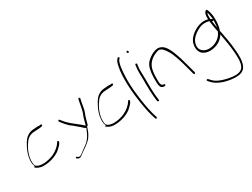

<svg xmlns="http://www.w3.org/2000/svg" viewBox="-67 -1432 3177 2419"><g transform="rotate(-30 1522.0 -222.5)"><path d="M68 -26C85 -1 129 18 173 20C282 24 380 -17 432 -60C457 -82 488 -112 499 -135C504 -148 504 -158 497 -161V-162C491 -166 481 -159 479 -154V-153C453 -109 404 -67 344 -39C286 -13 181 9 120 -18C95 -30 82 -39 80 -75C77 -90 78 -110 80 -132C88 -219 134 -300 175 -354C198 -382 228 -402 271 -410H272C286 -411 299 -412 311 -413C336 -415 375 -416 392 -419C406 -422 417 -423 420 -428V-429C426 -447 417 -451 400 -448H399C384 -445 378 -443 375 -448C343 -446 317 -446 286 -442C235 -436 200 -411 171 -378C140 -338 105 -271 87 -218C69 -164 57 -77 84 -33ZM515 -142H516Z M577 131 584 140C595 155 610 166 634 159C651 153 673 138 685 126C731 95 775 65 817 27C861 -14 888 -77 905 -139L906 -138C911 -143 914 -147 922 -139C922 -141 921 -143 920 -146V-149C934 -198 947 -254 965 -295C979 -331 986 -367 992 -411V-412L1001 -457L1007 -481C1008 -490 1002 -500 996 -501C989 -503 983 -491 982 -487L976 -463C965 -410 959 -354 942 -306C923 -264 908 -208 895 -154C883 -164 876 -172 860 -185C850 -193 838 -202 825 -213L785 -245C772 -256 757 -267 740 -281C709 -308 684 -333 663 -362L648 -380C639 -398 617 -379 628 -364L643 -345C665 -315 687 -291 717 -262L763 -227C776 -217 788 -205 801 -194C813 -184 825 -175 835 -166C858 -146 862 -135 888 -125L887 -124C871 -86 858 -54 837 -20C811 24 773 53 733 80C704 100 681 122 655 138C646 141 624 150 613 140L607 132C595 122 574 134 585 147ZM641 175H642ZM655 138V139ZM717 -262V-263ZM835 -166V-167ZM860 -184V-185ZM1007 -481Z M1100 -26C1117 -1 1161 18 1205 20C1314 24 1412 -17 1464 -60C1489 -82 1520 -112 1531 -135C1536 -148 1536 -158 1529 -161V-162C1523 -166 1513 -159 1511 -154V-153C1485 -109 1436 -67 1376 -39C1318 -13 1213 9 1152 -18C1127 -30 1114 -39 1112 -75C1109 -90 1110 -110 1112 -132C1120 -219 1166 -300 1207 -354C1230 -382 1260 -402 1303 -410H1304C1318 -411 1331 -412 1343 -413C1368 -415 1407 -416 1424 -419C1438 -422 1449 -423 1452 -428V-429C1458 -447 1449 -451 1432 -448H1431C1416 -445 1410 -443 1407 -448C1375 -446 1349 -446 1318 -442C1267 -436 1232 -411 1203 -378C1172 -338 1137 -271 1119 -218C1101 -164 1089 -77 1116 -33ZM1547 -142H1548Z M1609 -348C1611 -235 1632 -77 1651 20C1660 70 1669 109 1678 138C1686 167 1691 184 1694 192L1698 206C1703 222 1726 215 1722 197L1718 185C1716 176 1711 158 1702 130C1679 47 1663 -54 1650 -162C1635 -271 1631 -390 1639 -496C1644 -560 1649 -596 1664 -639C1668 -651 1672 -659 1679 -665L1687 -674C1689 -676 1691 -679 1691 -683C1691 -691 1686 -696 1678 -696C1674 -696 1672 -694 1670 -692L1661 -683C1643 -665 1632 -629 1625 -592C1610 -526 1607 -440 1609 -348Z M1803 -695C1803 -687 1811 -680 1819 -680C1827 -680 1831 -685 1831 -693C1831 -701 1823 -709 1815 -709C1807 -709 1803 -704 1803 -695ZM1811 -373C1811 -350 1813 -326 1813 -299C1813 -272 1812 -246 1813 -216L1815 -126C1816 -86 1823 -12 1827 19L1831 30C1836 45 1859 42 1855 24L1853 14C1840 -77 1839 -197 1839 -299C1839 -325 1837 -350 1837 -374C1835 -412 1836 -450 1841 -481L1845 -500C1846 -503 1843 -507 1841 -510C1832 -521 1822 -512 1819 -504L1817 -484C1812 -452 1809 -413 1811 -373ZM1837 -371Z M1939 -195C1939 -155 1943 -115 1961 -100C1973 -91 1985 -87 1994 -87H2004C2013 -87 2021 -93 2021 -100C2021 -107 2013 -113 2004 -113H1995L1994 -114C1964 -126 1965 -164 1965 -195V-258C1966 -279 1968 -301 1972 -324C1982 -408 2038 -473 2119 -504C2146 -516 2170 -526 2200 -508C2216 -499 2229 -484 2243 -465C2259 -443 2276 -417 2290 -387C2325 -301 2341 -249 2370 -139L2396 -42C2400 -22 2423 -34 2421 -49L2395 -146C2366 -258 2351 -308 2317 -395C2296 -447 2267 -503 2221 -529C2178 -552 2144 -546 2100 -528C2057 -509 2021 -482 1992 -451C1953 -404 1942 -336 1939 -258ZM2119 -504Z M2500 117C2500 121 2502 123 2504 125V126L2532 157C2587 214 2693 257 2827 264C2965 268 3000 201 3008 86C3012 -48 2986 -190 2963 -307L2960 -322C2959 -327 2957 -333 2956 -341V-344C2972 -387 2981 -449 2979 -508C2979 -544 2973 -580 2966 -604C2959 -629 2949 -661 2935 -657C2903 -641 2894 -592 2900 -543C2807 -570 2717 -522 2667 -483C2625 -451 2595 -412 2584 -364C2572 -309 2582 -264 2608 -231C2641 -197 2699 -174 2781 -192C2849 -207 2903 -246 2931 -291L2938 -302L2940 -289C2955 -211 2973 -107 2979 -23C2987 84 2993 200 2909 230C2857 249 2780 237 2722 223C2649 206 2586 178 2551 139L2522 108C2520 106 2516 104 2513 104C2507 104 2500 110 2500 117ZM2636 -414C2665 -451 2708 -484 2759 -506C2807 -528 2857 -528 2902 -515V-512C2908 -466 2918 -398 2929 -349V-347L2920 -330C2896 -279 2843 -237 2774 -220H2772C2684 -202 2623 -240 2608 -290C2596 -337 2613 -383 2636 -414ZM2925 -578C2925 -588 2926 -598 2929 -606L2935 -619L2939 -605C2945 -580 2949 -551 2953 -516L2944 -521C2937 -526 2933 -529 2926 -531V-535C2925 -550 2924 -565 2925 -578ZM2930 -499C2935 -494 2944 -492 2953 -495V-489C2953 -471 2952 -452 2950 -432L2947 -397L2940 -431C2936 -452 2933 -472 2931 -489Z"/></g></svg>

Font: Stray Cat
Style: LtExt
Weight: 300
Version: Version 1.0